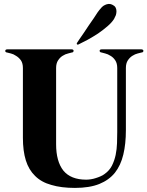

<svg xmlns="http://www.w3.org/2000/svg" viewBox="-20 -920 732 954"><path d="M605.5 -582Q605.5 -605.5 615.2 -620.1Q625 -634.8 637.7 -642.6Q651.4 -651.4 664.1 -654.3Q677.7 -658.2 683.6 -659.2Q688.5 -659.2 690.4 -662.1Q692.4 -664.1 692.4 -666Q692.4 -667 692.4 -668Q692.4 -670.9 689.5 -672.9Q686.5 -674.8 681.6 -674.8Q616.2 -674.8 485.4 -674.8Q480.5 -674.8 477.5 -672.9Q475.6 -670.9 474.6 -668Q474.6 -665 477.5 -662.1Q479.5 -659.2 484.4 -659.2Q490.2 -658.2 502.9 -654.3Q515.6 -651.4 529.3 -642.6Q543 -634.8 552.7 -620.1Q562.5 -605.5 562.5 -582Q562.5 -475.6 562.5 -263.7Q562.5 -238.3 561.5 -209Q560.5 -178.7 554.7 -150.4Q548.8 -122.1 536.1 -96.7Q523.4 -72.3 500 -55.7Q491.2 -48.8 479.5 -43.9Q468.8 -39.1 456.1 -35.2Q444.3 -31.2 431.6 -29.3Q418.9 -27.3 408.2 -27.3Q332 -27.3 294.9 -72.3Q258.8 -118.2 258.8 -203.1Q258.8 -329.1 258.8 -582Q258.8 -605.5 268.6 -620.1Q278.3 -634.8 291 -642.6Q304.7 -651.4 318.4 -654.3Q331.1 -658.2 336.9 -659.2Q341.8 -659.2 343.8 -662.1Q345.7 -665 345.7 -668Q345.7 -670.9 342.8 -672.9Q340.8 -674.8 335.9 -674.8Q229.5 -674.8 16.6 -674.8Q11.7 -674.8 8.8 -672.9Q6.8 -670.9 5.9 -668Q5.9 -665 7.8 -662.1Q10.7 -659.2 14.6 -659.2Q21.5 -658.2 34.2 -654.3Q46.9 -651.4 59.6 -642.6Q73.2 -634.8 84 -620.1Q93.8 -605.5 93.8 -582Q93.8 -466.8 93.8 -235.4Q93.8 -169.9 108.4 -123Q123 -76.2 154.3 -45.9Q185.5 -14.6 235.4 -1Q284.2 13.7 352.5 13.7Q424.8 13.7 473.6 -5.9Q521.5 -25.4 550.8 -61.5Q580.1 -98.6 592.8 -152.3Q605.5 -205.1 605.5 -273.4Q605.5 -376 605.5 -582ZM363.3 -708Q366.2 -712.9 375 -725.6Q384.8 -739.3 396.5 -756.8Q408.2 -775.4 421.9 -794.9Q434.6 -814.5 446.3 -830.1Q457 -846.7 464.8 -858.4Q472.7 -869.1 473.6 -870.1Q479.5 -877.9 486.3 -884.8Q493.2 -891.6 502 -895.5Q509.8 -899.4 519.5 -900.4Q520.5 -900.4 522.5 -900.4Q530.3 -900.4 538.1 -896.5Q548.8 -891.6 553.7 -883.8Q558.6 -875 558.6 -865.2Q558.6 -864.3 558.6 -863.3Q558.6 -854.5 555.7 -844.7Q551.8 -835 546.9 -826.2Q536.1 -808.6 514.6 -790Q493.2 -771.5 467.8 -753.9Q442.4 -737.3 416 -722.7Q390.6 -709 370.1 -699.2Q368.2 -698.2 366.2 -698.2Q364.3 -698.2 362.3 -700.2Q361.3 -701.2 361.3 -703.1Q361.3 -705.1 363.3 -708Z"/></svg>

Font: Mermaid
Style: Bold
Weight: 400
Designer: Scott Simpson
Version: Version 1.001